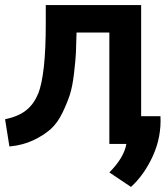

<svg xmlns="http://www.w3.org/2000/svg" viewBox="-22 -553 662 755"><path d="M408 -425H279Q278 -374 276.5 -344.5Q275 -315 269 -264Q263 -213 253 -181.5Q243 -150 223.5 -109.5Q204 -69 177 -45Q150 -21 109 -1.5Q68 18 15 23L-2 -84Q50 -95 80.5 -119Q111 -143 128 -185V-184Q158 -260 158 -459V-533H533V-96H609Q613 -14 579 60.5Q545 135 493 182L408 125Q465 68 475 13H408Z"/></svg>

Font: Repo
Style: DemiBold
Weight: 600
Designer: Stefan Peev
Foundry: Context Ltd
Version: Version 001.000